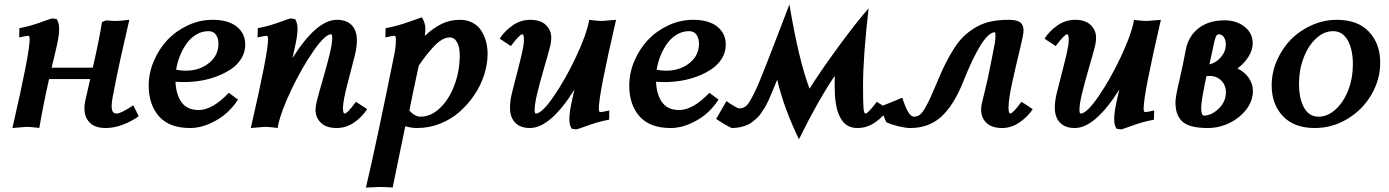

<svg xmlns="http://www.w3.org/2000/svg" viewBox="-20 -581 6332 875"><path d="M217.3 -497.1 238.3 -494.1Q249.5 -477.1 249.5 -450.7Q249.5 -421.4 240.7 -380.9Q237.3 -365.2 233.2 -347.4Q229 -329.6 223.6 -307.6Q218.3 -285.6 215.3 -272.5H402.8Q429.7 -387.2 444.8 -480.5L463.9 -488.3Q464.8 -488.3 479.2 -486.8Q493.7 -485.4 503.4 -485.4Q526.4 -485.4 569.3 -490.7Q563 -461.9 548.3 -398.4Q533.7 -335 527.6 -306.6Q521.5 -278.3 511.5 -230.5Q501.5 -182.6 493.2 -137.2V-137.7Q488.8 -112.3 488.8 -98.1Q488.8 -80.1 494.1 -71.8Q499.5 -63.5 511.7 -63.5Q530.8 -63.5 587.4 -101.1L612.3 -51.3Q579.6 -27.8 539.6 -12.7Q499.5 2.4 462.9 2.4Q412.6 2.4 388.7 -22.2Q364.7 -46.9 364.7 -87.4Q364.7 -105 368.7 -122.1Q373 -143.1 391.1 -220.7H203.6Q175.3 -94.7 159.2 2Q117.7 -2.9 100.6 -2.9L36.6 2.4Q115.2 -338.9 115.2 -401.4Q115.2 -418 108.4 -418Q102.1 -418 67.4 -410.6L68.4 -452.6Q99.1 -458.5 123.5 -465.6Q147.9 -472.7 174.3 -482.4Q200.7 -492.2 217.3 -497.1Z M1022.9 -158.2 1064.5 -127Q1045.9 -97.2 1016.1 -69.1Q986.3 -41 939.9 -19.3Q893.6 2.4 846.2 2.4Q751.5 2.4 704.6 -50.8Q657.7 -104 657.7 -190.9Q657.7 -248.5 681.2 -303.5Q704.6 -358.4 743.4 -399.4Q782.2 -440.4 836.4 -465.6Q890.6 -490.7 949.2 -490.7Q1020 -490.7 1058.8 -459.7Q1097.7 -428.7 1097.7 -377.9Q1097.7 -344.2 1080.6 -315.7Q1063.5 -287.1 1035.2 -267.6Q1006.8 -248 970.5 -233.9Q934.1 -219.7 895.5 -213.4Q856.9 -207 819.3 -207Q799.3 -207 779.8 -208.5Q782.2 -149.9 807.6 -114.7Q833 -79.6 885.3 -79.6Q948.2 -79.6 1022.9 -158.2ZM929.7 -439Q899.9 -439 874 -423.3Q848.1 -407.7 830.1 -382.1Q812 -356.4 799.8 -325.9Q787.6 -295.4 782.7 -263.2Q804.7 -258.8 826.2 -258.8Q888.7 -258.8 932.1 -293.5Q975.6 -328.1 975.6 -382.3Q975.6 -405.8 964.4 -422.4Q953.1 -439 929.7 -439Z M1515.1 -490.7Q1559.6 -490.7 1583 -466.1Q1606.4 -441.4 1606.4 -398.4Q1606.4 -366.2 1597.2 -329.1Q1591.8 -308.1 1580.3 -263.7Q1568.8 -219.2 1561.8 -192.1Q1554.7 -165 1548.8 -135Q1543 -105 1543 -90.3Q1543 -63.5 1550.3 -63.5Q1563 -63.5 1602.1 -117.2L1653.3 -83.5Q1630.4 -48.3 1594 -22.9Q1557.6 2.4 1514.2 2.4Q1466.8 2.4 1442.4 -21.5Q1418 -45.4 1418 -79.1Q1418 -97.2 1422.9 -116.2Q1430.2 -146.5 1450 -214.4Q1469.7 -282.2 1481.9 -332.3Q1494.1 -382.3 1494.1 -407.7Q1494.1 -424.8 1488.8 -424.8Q1461.4 -424.8 1408.2 -348.1Q1355 -271.5 1308.3 -173.3Q1261.7 -75.2 1248 -12.7Q1246.1 -2.9 1245.6 2Q1204.1 -2.9 1187 -2.9L1123 2.4Q1201.7 -338.9 1201.7 -401.4Q1201.7 -418 1194.8 -418Q1188.5 -418 1153.8 -410.6L1154.8 -452.6Q1185.5 -458.5 1210.4 -465.8Q1235.4 -473.1 1261.2 -482.7Q1287.1 -492.2 1303.7 -497.1L1324.7 -494.1Q1335.9 -477.1 1335.9 -450.7Q1335.9 -421.4 1327.1 -380.9Q1324.7 -368.2 1313 -316.4Q1422.9 -490.7 1515.1 -490.7Z M1881.8 2.4Q1852.1 2.4 1827.1 -5.9Q1818.4 35.2 1794.9 149.7Q1771.5 264.2 1769.5 273.4Q1729 271 1711.4 271L1647.5 273.9Q1688.5 104 1777.3 -334.5Q1784.2 -368.7 1784.2 -401.4Q1784.2 -418 1777.3 -418Q1771 -418 1736.3 -410.6L1737.3 -452.6Q1771.5 -459 1796.1 -466.1Q1820.8 -473.1 1855 -485.4Q1889.2 -497.6 1901.9 -502Q1918.5 -477.5 1918.5 -450.7Q1918.5 -437 1916 -417.5Q1954.6 -453.6 1992.9 -472.2Q2031.2 -490.7 2076.2 -490.7Q2108.4 -490.7 2133.3 -477.5Q2158.2 -464.4 2172.9 -441.9Q2187.5 -419.4 2194.8 -392.6Q2202.1 -365.7 2202.1 -335.4Q2202.1 -289.6 2187 -241.5Q2171.9 -193.4 2142.8 -149.9Q2113.8 -106.4 2075.4 -72.3Q2037.1 -38.1 1986.6 -17.8Q1936 2.4 1881.8 2.4ZM1885.3 -277.3 1888.2 -280.8Q1857.4 -139.2 1845.7 -77.6Q1870.1 -49.3 1897 -49.3Q1943.4 -49.3 1984.6 -88.1Q2025.9 -127 2050.5 -191.9Q2075.2 -256.8 2075.2 -329.6Q2075.2 -367.2 2062.7 -388.9Q2050.3 -410.6 2029.8 -410.6Q2012.2 -410.6 1993.2 -399.2Q1974.1 -387.7 1954.3 -366.2Q1934.6 -344.7 1919.4 -325Q1904.3 -305.2 1885.3 -277.3Z M2395 2.4Q2351.1 2.4 2327.6 -22.2Q2304.2 -46.9 2304.2 -89.8Q2304.2 -121.1 2313.5 -158.7Q2319.3 -183.1 2335.2 -243.9Q2351.1 -304.7 2359.4 -341.8Q2367.7 -378.9 2367.7 -397.9Q2367.7 -424.8 2360.4 -424.8Q2348.6 -424.8 2308.1 -371.1L2257.3 -404.8Q2279.8 -439.9 2316.4 -465.3Q2353 -490.7 2396.5 -490.7Q2443.8 -490.7 2468 -466.8Q2492.2 -442.9 2492.2 -409.2Q2492.2 -390.6 2487.8 -372.1Q2481.4 -346.7 2460.7 -275.4Q2439.9 -204.1 2428.2 -155Q2416.5 -106 2416.5 -80.6Q2416.5 -63.5 2421.9 -63.5Q2449.7 -63.5 2503.9 -142.6Q2558.1 -221.7 2605.2 -322Q2652.3 -422.4 2663.6 -482.4Q2664.6 -487.3 2665 -490.2Q2706.5 -485.4 2723.1 -485.4L2787.6 -490.7Q2709 -152.3 2709 -86.9Q2709 -70.3 2715.8 -70.3Q2726.6 -70.3 2756.8 -77.6L2755.9 -35.6Q2724.6 -29.8 2699.2 -22.2Q2673.8 -14.6 2648.7 -5.4Q2623.5 3.9 2606.9 8.8L2585.9 5.9Q2574.7 -9.8 2574.7 -37.6Q2574.7 -65.9 2583.5 -107.4Q2590.3 -141.1 2598.1 -172.9Q2487.8 2.4 2395 2.4Z M3212.9 -158.2 3254.4 -127Q3235.8 -97.2 3206.1 -69.1Q3176.3 -41 3129.9 -19.3Q3083.5 2.4 3036.1 2.4Q2941.4 2.4 2894.5 -50.8Q2847.7 -104 2847.7 -190.9Q2847.7 -248.5 2871.1 -303.5Q2894.5 -358.4 2933.3 -399.4Q2972.2 -440.4 3026.4 -465.6Q3080.6 -490.7 3139.2 -490.7Q3210 -490.7 3248.8 -459.7Q3287.6 -428.7 3287.6 -377.9Q3287.6 -344.2 3270.5 -315.7Q3253.4 -287.1 3225.1 -267.6Q3196.8 -248 3160.4 -233.9Q3124 -219.7 3085.4 -213.4Q3046.9 -207 3009.3 -207Q2989.3 -207 2969.7 -208.5Q2972.2 -149.9 2997.6 -114.7Q3022.9 -79.6 3075.2 -79.6Q3138.2 -79.6 3212.9 -158.2ZM3119.6 -439Q3089.8 -439 3064 -423.3Q3038.1 -407.7 3020 -382.1Q3002 -356.4 2989.7 -325.9Q2977.5 -295.4 2972.7 -263.2Q2994.6 -258.8 3016.1 -258.8Q3078.6 -258.8 3122.1 -293.5Q3165.5 -328.1 3165.5 -382.3Q3165.5 -405.8 3154.3 -422.4Q3143.1 -439 3119.6 -439Z M3783.7 -194.3Q3783.7 -221.2 3784.2 -235.4Q3706.5 -120.6 3621.1 53.7Q3551.3 -90.8 3522 -217.8Q3517.1 -206.5 3509 -186.8Q3501 -167 3496.1 -155Q3491.2 -143.1 3482.9 -125Q3474.6 -106.9 3468 -95.5Q3461.4 -84 3451.4 -69.1Q3441.4 -54.2 3431.9 -45.2Q3422.4 -36.1 3409.4 -25.9Q3396.5 -15.6 3382.6 -10.3Q3368.7 -4.9 3351.6 -1.2Q3334.5 2.4 3314.9 2.4Q3286.1 -10.3 3243.7 -39.1L3290.5 -120.1Q3339.4 -86.9 3348.6 -86.9Q3373.5 -86.9 3388.9 -107.4Q3404.3 -127.9 3431.6 -187.5Q3442.9 -212.4 3479.5 -305.9Q3516.1 -399.4 3546.9 -480.5L3577.6 -561Q3620.1 -305.7 3669.4 -176.8Q3715.3 -251 3798.8 -365.2Q3882.3 -479.5 3938.5 -543Q3913.1 -324.2 3913.1 -188.5Q3913.1 -112.3 3915.3 -87.9Q3917.5 -63.5 3924.3 -63.5Q3935.5 -63.5 3976.1 -117.2L4027.3 -83.5Q4005.9 -49.3 3968.5 -23.4Q3931.2 2.4 3887.7 2.4Q3865.2 2.4 3847.7 -5.9Q3830.1 -14.2 3819.1 -29.8Q3808.1 -45.4 3800.8 -63.5Q3793.5 -81.5 3789.8 -105.5Q3786.1 -129.4 3784.9 -149.7Q3783.7 -169.9 3783.7 -194.3Z M4482.4 -227.1 4496.6 -296.9Q4510.3 -366.2 4513.7 -384.3Q4516.6 -400.9 4516.6 -414.6Q4516.6 -434.1 4514.2 -434.1Q4459.5 -434.1 4369.6 -208.5Q4327.1 -102.1 4270.3 -49.8Q4213.4 2.4 4128.9 2.4Q4107.9 2.4 4076.7 -4.9Q4045.4 -12.2 4020 -23.4Q4019 -25.4 4015.9 -31.5Q4012.7 -37.6 4011.7 -40.5L4012.2 -40Q4003.4 -60.5 3990.7 -94.2L4091.8 -135.7Q4092.3 -134.8 4096.2 -123Q4100.1 -111.3 4104.5 -100.3Q4108.9 -89.4 4115.2 -76.9Q4121.6 -64.5 4129.4 -56.9Q4137.2 -49.3 4145.5 -49.3Q4159.7 -49.3 4171.4 -57.6Q4183.1 -65.9 4196.8 -90.3Q4210.4 -114.7 4219.2 -133.8Q4228 -152.8 4247.1 -198.2Q4249 -202.6 4250 -205.1Q4271 -255.4 4288.3 -290.3Q4305.7 -325.2 4327.9 -360.1Q4350.1 -395 4373.5 -417Q4397 -439 4427.2 -456.8Q4457.5 -474.6 4494.6 -482.7Q4531.7 -490.7 4577.6 -490.7Q4613.8 -490.7 4629.2 -479.2Q4644.5 -467.8 4644.5 -441.4Q4644.5 -422.9 4627.4 -353.5Q4610.4 -284.2 4593.3 -206.8Q4576.2 -129.4 4576.2 -90.3Q4576.2 -63.5 4584 -63.5Q4595.7 -63.5 4635.3 -117.2L4686.5 -83.5Q4663.6 -48.8 4626.2 -23.2Q4588.9 2.4 4546.9 2.4Q4501 2.4 4476.1 -20.5Q4451.2 -43.5 4451.2 -82Q4451.2 -98.1 4456.1 -116.2Q4473.1 -184.6 4482.4 -227.1Z M4877.9 2.4Q4834 2.4 4810.5 -22.2Q4787.1 -46.9 4787.1 -89.8Q4787.1 -121.1 4796.4 -158.7Q4802.2 -183.1 4818.1 -243.9Q4834 -304.7 4842.3 -341.8Q4850.6 -378.9 4850.6 -397.9Q4850.6 -424.8 4843.3 -424.8Q4831.5 -424.8 4791 -371.1L4740.2 -404.8Q4762.7 -439.9 4799.3 -465.3Q4835.9 -490.7 4879.4 -490.7Q4926.8 -490.7 4950.9 -466.8Q4975.1 -442.9 4975.1 -409.2Q4975.1 -390.6 4970.7 -372.1Q4964.4 -346.7 4943.6 -275.4Q4922.9 -204.1 4911.1 -155Q4899.4 -106 4899.4 -80.6Q4899.4 -63.5 4904.8 -63.5Q4932.6 -63.5 4986.8 -142.6Q5041 -221.7 5088.1 -322Q5135.3 -422.4 5146.5 -482.4Q5147.5 -487.3 5147.9 -490.2Q5189.5 -485.4 5206.1 -485.4L5270.5 -490.7Q5191.9 -152.3 5191.9 -86.9Q5191.9 -70.3 5198.7 -70.3Q5209.5 -70.3 5239.7 -77.6L5238.8 -35.6Q5207.5 -29.8 5182.1 -22.2Q5156.7 -14.6 5131.6 -5.4Q5106.4 3.9 5089.8 8.8L5068.8 5.9Q5057.6 -9.8 5057.6 -37.6Q5057.6 -65.9 5066.4 -107.4Q5073.2 -141.1 5081.1 -172.9Q4970.7 2.4 4877.9 2.4Z M5484.4 2.4Q5439 2.4 5408.4 -6.3Q5377.9 -15.1 5363 -32.5Q5348.1 -49.8 5342.5 -69.6Q5336.9 -89.4 5336.9 -117.2Q5336.9 -140.1 5356.9 -223.6Q5367.2 -266.6 5386.2 -365.2Q5401.4 -422.9 5446.5 -455.6Q5491.7 -488.3 5561 -488.3Q5615.2 -488.3 5652.1 -459Q5689 -429.7 5689 -384.3Q5689 -353 5669.7 -322.5Q5650.4 -292 5619.6 -269Q5652.3 -252.9 5671.1 -225.8Q5689.9 -198.7 5689.9 -166Q5689.9 -122.1 5660.2 -82.8Q5630.4 -43.5 5583 -20.5Q5535.6 2.4 5484.4 2.4ZM5492.7 -234.9Q5482.9 -234.9 5478 -233.9Q5454.1 -120.1 5454.1 -91.3Q5454.1 -54.2 5466.8 -54.2Q5501 -54.2 5533.9 -85.9Q5566.9 -117.7 5566.9 -160.6Q5566.9 -192.4 5545.9 -213.6Q5524.9 -234.9 5492.7 -234.9ZM5506.3 -355Q5497.6 -316.9 5491.7 -287.6Q5522 -294.4 5544.2 -320.6Q5566.4 -346.7 5566.4 -378.4Q5566.4 -399.4 5557.1 -412.1Q5547.9 -424.8 5534.2 -424.8Q5524.9 -424.8 5519.5 -410.2Q5514.2 -395.5 5506.3 -355Z M6072.8 -490.7Q6167 -490.7 6218.5 -436.5Q6270 -382.3 6270 -295.4Q6270 -217.8 6229.5 -148.9Q6189 -80.1 6120.1 -38.8Q6051.3 2.4 5972.2 2.4Q5877.9 2.4 5826.7 -51.5Q5775.4 -105.5 5775.4 -191.9Q5775.4 -250.5 5799.3 -305.4Q5823.2 -360.4 5863 -400.9Q5902.8 -441.4 5958 -466.1Q6013.2 -490.7 6072.8 -490.7ZM6055.2 -439Q6013.7 -439 5977.8 -405.8Q5941.9 -372.6 5920.9 -317.4Q5899.9 -262.2 5899.9 -200.2Q5899.9 -132.3 5922.6 -90.8Q5945.3 -49.3 5989.3 -49.3Q6030.3 -49.3 6066.7 -82.3Q6103 -115.2 6124.3 -170.2Q6145.5 -225.1 6145.5 -287.1Q6145.5 -355 6122.1 -397Q6098.6 -439 6055.2 -439Z"/></svg>

Font: Flanker
Style: Bold Italic
Weight: 700
Italic angle: -12°
Designer: Flanker
Version: Version 2.000